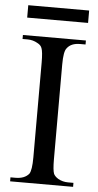

<svg xmlns="http://www.w3.org/2000/svg" viewBox="-58 -875 466 911"><g transform="rotate(5 175.5 -420.0)"><path d="M326 -19V0H26V-19H50Q93 -19 114 -44Q126 -62 126 -123V-574Q126 -626 119 -643Q114 -657 98 -665Q76 -678 50 -678H26V-697H326V-678H300Q257 -678 238 -652Q224 -636 224 -574V-123Q224 -70 231 -53Q237 -41 253 -31Q275 -19 300 -19ZM329 -781H39V-840H329Z"/></g></svg>

Font: MM Taunggyi
Style: Regular
Weight: 400
Designer: Khon Soe Zaw Thu
Version: Version 1.00 July 18, 2016, initial release